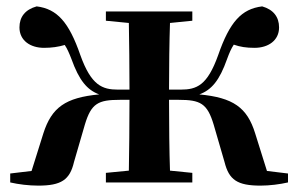

<svg xmlns="http://www.w3.org/2000/svg" viewBox="-20 -572 935 602"><path d="M312 -507 384 -500C385 -444 386 -359 386 -291H350C301 -291 266 -304 232 -399C196 -503 159 -544 95 -552C59 -542 41 -519 41 -486C41 -445 75 -422 118 -422C142 -422 163 -425 183 -431C191 -419 197 -405 204 -387C228 -320 253 -290 291 -276C185 -266 142 -235 116 -154L79 -36L12 -28V0C38 6 70 10 100 10C172 10 199 -8 212 -64L246 -181C266 -248 288 -259 356 -259H386C386 -180 385 -93 384 -37L312 -30V0H583V-30L513 -37C511 -93 510 -180 510 -259H540C608 -259 630 -248 650 -181L684 -64C698 -8 724 10 797 10C825 10 857 6 883 0V-28L817 -36L780 -154C755 -235 711 -266 605 -276C643 -290 668 -319 692 -387C699 -406 705 -420 713 -432C733 -425 752 -422 778 -422C821 -422 855 -445 855 -486C855 -519 837 -542 802 -552C737 -544 700 -503 664 -399C630 -304 597 -291 546 -291H510C510 -359 511 -444 513 -500L583 -507V-536H312Z"/></svg>

Font: Noto Serif JP
Style: Bold
Weight: 700
Designer: Ryoko NISHIZUKA 西塚涼子 (kana & ideographs); Frank Grießhammer (Latin, Greek & Cyrillic); Wenlong ZHANG 张文龙 (bopomofo); San
Foundry: Adobe
Version: Version 2.001;hotconv 1.1.0;makeotfexe 2.6.0